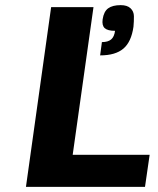

<svg xmlns="http://www.w3.org/2000/svg" viewBox="-20 -728 614 748"><path d="M562 -125H563L544.9 0H81.1L179.2 -700.2H344.2L263.2 -125ZM450.2 -708Q475.6 -708 488.5 -695.8Q501.5 -683.6 501.7 -664.8Q502 -646 500 -624Q491.7 -564.9 460.7 -538.6Q429.7 -512.2 370.1 -512.2L377 -564Q400.9 -564 413.1 -574.5Q425.3 -585 428.2 -607.9Q399.4 -607.9 387.9 -618.4Q376.5 -628.9 379.9 -652.8Q384.3 -683.1 401.4 -695.6Q418.5 -708 450.2 -708Z"/></svg>

Font: Fivo Sans Modern
Style: Italic
Weight: 700
Designer: Alexander Slobzheninov
Foundry: Alexander Slobzheninov
Version: 1.0